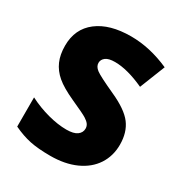

<svg xmlns="http://www.w3.org/2000/svg" viewBox="-172 -846 921 979"><g transform="rotate(30 288.5 -357.0)"><path d="M543.9 -216.8Q543.9 -150.4 510.3 -98.9Q476.6 -47.4 413.1 -18.8Q349.6 9.8 264.2 9.8Q192.9 9.8 144.5 -0.2Q96.2 -10.3 43.9 -35.2V-207Q99.1 -178.7 158.7 -162.8Q218.3 -147 268.1 -147Q311 -147 331.1 -161.9Q351.1 -176.8 351.1 -200.2Q351.1 -214.8 343 -225.8Q335 -236.8 317.1 -248Q299.3 -259.3 222.2 -293.9Q152.3 -325.7 117.4 -355.5Q82.5 -385.3 65.7 -423.8Q48.8 -462.4 48.8 -515.1Q48.8 -613.8 120.6 -668.9Q192.4 -724.1 317.9 -724.1Q428.7 -724.1 543.9 -672.9L484.9 -523.9Q384.8 -569.8 312 -569.8Q274.4 -569.8 257.3 -556.6Q240.2 -543.5 240.2 -523.9Q240.2 -502.9 262 -486.3Q283.7 -469.7 379.9 -425.8Q472.2 -384.3 508.1 -336.7Q543.9 -289.1 543.9 -216.8Z"/></g></svg>

Font: OpenSans-ExtraBold
Style: Regular
Weight: 800
Foundry: Ascender Corporation
Version: Version 1.10